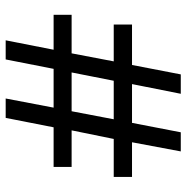

<svg xmlns="http://www.w3.org/2000/svg" viewBox="-10 -662 672 693"><g transform="rotate(-90 326.5 -316.0)"><path d="M159 -176H34V-242H171L202 -394H70V-459H213L247 -632H317L284 -459H424L458 -632H527L493 -459H619V-394H480L451 -242H584V-176H438L404 0H334L369 -176H229L195 0H126ZM381 -242 411 -394H271L242 -242Z"/></g></svg>

Font: ukannada25
Style: Book
Weight: 400
Designer: Jelle Bosma - Monotype Design Team
Foundry: Monotype Imaging Inc.
Version: Version 2.003